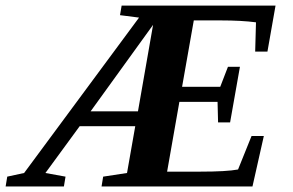

<svg xmlns="http://www.w3.org/2000/svg" viewBox="-99 -675 1062 695"><path d="M404.3 -611.3 335.4 -620.1 341.3 -654.8H898.4L869.1 -488.3H824.7L827.6 -594.2Q774.9 -601.1 700.2 -601.1H602.5L560.1 -360.8H698.2L726.1 -433.1H769.5L733.9 -231.9H690.4L688.5 -306.2H550.3L505.9 -53.7H625.5Q721.2 -53.7 762.7 -61.5L811.5 -182.6H856L814.9 0H268.6L274.4 -35.6L360.8 -48.8L390.6 -218.3H189.5L65.4 -48.8L138.2 -35.6L132.3 0H-78.6L-72.8 -35.6L-11.7 -48.8ZM400.4 -272 455.1 -585 229 -272Z"/></svg>

Font: Liberation Serif
Style: Bold Italic
Weight: 700
Italic angle: -16.333°
Designer: Steve Matteson
Foundry: Ascender Corporation
Version: Version 2.1.5